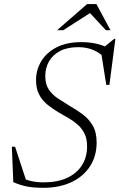

<svg xmlns="http://www.w3.org/2000/svg" viewBox="-20 -886 570 916"><path d="M493.5 -597.5Q459 -633 426.2 -647Q393.5 -661 354 -661Q302.5 -661 267.2 -643Q232 -625 214 -593.5Q196 -562 196 -522.5Q196 -484 212.8 -459Q229.5 -434 256.8 -416Q284 -398 314.5 -379.5Q345.5 -362 374.5 -340.5Q403.5 -319 422.2 -287.2Q441 -255.5 441 -206Q441 -141.5 409.5 -92.8Q378 -44 320.8 -17Q263.5 10 187 10Q142 10 110 4Q78 -2 43.5 -17L36.5 -186H52L108 -15L74.5 -44Q101.5 -27.5 130 -21.8Q158.5 -16 188.5 -16Q253.5 -16 299.8 -37.2Q346 -58.5 370.8 -97.2Q395.5 -136 395.5 -187.5Q395.5 -224 383 -249Q370.5 -274 350.2 -291.8Q330 -309.5 306.2 -323Q282.5 -336.5 260 -349.5Q230.5 -367 206 -387Q181.5 -407 166.8 -434.8Q152 -462.5 152 -503.5Q152 -553 177 -594.2Q202 -635.5 250 -660.2Q298 -685 367 -685Q406.5 -685 438.5 -677.8Q470.5 -670.5 501.5 -655.5L472 -657.5L524.5 -700.5H530.5L502 -481H487L461.5 -642ZM252.5 -742 395.5 -866.5H440L507 -742H485L403 -830.5H420L282 -742Z"/></svg>

Font: Newsreader 24pt Light
Style: Italic
Weight: 300
Italic angle: -17°
Designer: Hugues Gentile
Foundry: Production Type
Version: Version 1.003